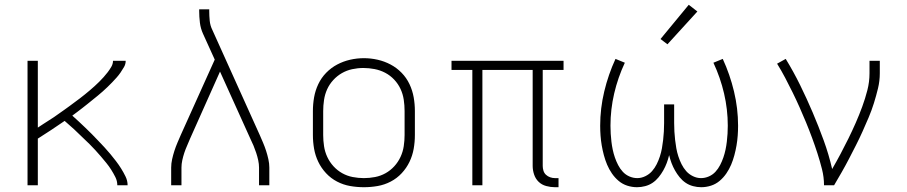

<svg xmlns="http://www.w3.org/2000/svg" viewBox="-20 -774 3790 802"><path d="M95 0V-520H138V-241Q149 -248 160 -255.5Q171 -263 182.5 -270Q194 -277 205 -284.5Q216 -292 227 -300Q238 -308 249 -315.5Q260 -323 270.5 -331Q281 -339 292 -347Q303 -355 313.5 -363Q324 -371 334.5 -379.5Q345 -388 355 -396.5Q365 -405 375 -414Q385 -423 394.5 -432.5Q404 -442 413 -452Q422 -462 430 -472.5Q438 -483 445 -495Q452 -507 452 -520H505Q505 -506 498 -494Q491 -482 483.5 -471Q476 -460 467 -450Q458 -440 448.5 -430Q439 -420 429 -410.5Q419 -401 409 -392Q399 -383 388.5 -374.5Q378 -366 367.5 -357.5Q357 -349 346.5 -340.5Q336 -332 325 -323.5Q314 -315 303.5 -307Q293 -299 282 -291Q296 -279 309.5 -266Q323 -253 337 -240Q351 -227 364 -213.5Q377 -200 390 -186.5Q403 -173 416 -159Q429 -145 441 -130.5Q453 -116 464.5 -101Q476 -86 486 -70Q496 -54 504.5 -36.5Q513 -19 513 0H470Q470 -18 462 -34Q454 -50 444.5 -65Q435 -80 424 -93.5Q413 -107 401.5 -120.5Q390 -134 378 -147Q366 -160 353.5 -172.5Q341 -185 328 -197Q315 -209 302.5 -221.5Q290 -234 276.5 -245.5Q263 -257 250 -269Q223 -250 194.5 -231.5Q166 -213 138 -195V0Z M695 0V-74Q695 -91 699 -109Q703 -127 708.5 -144Q714 -161 721 -177.5Q728 -194 735 -210L877 -525L828 -633Q818 -655 815 -679.5Q812 -704 812 -728V-735H854V-728Q854 -708 856 -687.5Q858 -667 867 -649L1065 -210Q1072 -194 1079 -177.5Q1086 -161 1091.5 -144Q1097 -127 1101 -109Q1105 -91 1105 -74V0H1062V-74Q1062 -89 1058.5 -105Q1055 -121 1050 -136Q1045 -151 1039 -165.5Q1033 -180 1026 -194L899 -475L774 -195Q768 -180 761.5 -165.5Q755 -151 750 -136Q745 -121 741.5 -105Q738 -89 738 -74V0Z M1500 8Q1471 8 1442.5 3Q1414 -2 1388 -15.5Q1362 -29 1342 -50.5Q1322 -72 1309.5 -98Q1297 -124 1292 -152.5Q1287 -181 1287 -210V-310Q1287 -339 1292 -367.5Q1297 -396 1309.5 -422.5Q1322 -449 1342.5 -470Q1363 -491 1388.5 -504.5Q1414 -518 1442.5 -524.5Q1471 -531 1500 -531Q1529 -531 1557.5 -524.5Q1586 -518 1611.5 -504.5Q1637 -491 1657.5 -470Q1678 -449 1690.5 -422.5Q1703 -396 1708 -367.5Q1713 -339 1713 -310V-210Q1713 -181 1708 -152.5Q1703 -124 1690.5 -98Q1678 -72 1658 -50.5Q1638 -29 1612 -15.5Q1586 -2 1557.5 3Q1529 8 1500 8ZM1500 -30Q1523 -30 1546.5 -34.5Q1570 -39 1590.5 -50.5Q1611 -62 1627 -79.5Q1643 -97 1653 -118.5Q1663 -140 1666.5 -163.5Q1670 -187 1670 -210V-310Q1670 -334 1666.5 -357.5Q1663 -381 1653 -402.5Q1643 -424 1626.5 -441.5Q1610 -459 1589 -470Q1568 -481 1544.5 -485.5Q1521 -490 1498 -490Q1474 -490 1451 -485Q1428 -480 1408 -468.5Q1388 -457 1372 -439.5Q1356 -422 1346.5 -401Q1337 -380 1333.5 -356.5Q1330 -333 1330 -310V-210Q1330 -187 1333.5 -163.5Q1337 -140 1347 -118.5Q1357 -97 1373 -79.5Q1389 -62 1409.5 -50.5Q1430 -39 1453.5 -34.5Q1477 -30 1500 -30Z M2298 8Q2280 8 2261.5 3Q2243 -2 2230 -14.5Q2217 -27 2211 -45Q2205 -63 2205 -81V-482H1995V0H1953V-482H1866V-520H2334V-482H2247V-81Q2247 -71 2250 -61Q2253 -51 2260.5 -44Q2268 -37 2278 -33.5Q2288 -30 2298 -30H2313V8Z M2641 8Q2620 8 2600 1.5Q2580 -5 2564 -18.5Q2548 -32 2536 -49.5Q2524 -67 2516 -86Q2508 -105 2502.5 -125.5Q2497 -146 2493.5 -166.5Q2490 -187 2488.5 -207.5Q2487 -228 2487 -249Q2487 -321 2504 -392Q2521 -463 2551 -528L2590 -512Q2561 -450 2545.5 -383.5Q2530 -317 2530 -249Q2530 -232 2531 -215.5Q2532 -199 2534 -182Q2536 -165 2539.5 -148.5Q2543 -132 2548.5 -116Q2554 -100 2562 -84.5Q2570 -69 2581.5 -56.5Q2593 -44 2609 -37Q2625 -30 2642 -30Q2659 -30 2675.5 -38Q2692 -46 2703.5 -59Q2715 -72 2723 -88Q2731 -104 2736.5 -121Q2742 -138 2745 -155Q2748 -172 2750 -189.5Q2752 -207 2753 -224.5Q2754 -242 2754 -260V-338H2796V-260Q2796 -242 2797 -224.5Q2798 -207 2800 -189.5Q2802 -172 2805 -155Q2808 -138 2813.5 -121Q2819 -104 2827 -88Q2835 -72 2846.5 -59Q2858 -46 2874.5 -38Q2891 -30 2908 -30Q2925 -30 2941 -37Q2957 -44 2968.5 -56.5Q2980 -69 2988 -84.5Q2996 -100 3001.5 -116Q3007 -132 3010.5 -148.5Q3014 -165 3016 -182Q3018 -199 3019 -215.5Q3020 -232 3020 -249Q3020 -317 3004.5 -383.5Q2989 -450 2960 -512L2999 -528Q3029 -463 3046 -392Q3063 -321 3063 -249Q3063 -228 3061.5 -207.5Q3060 -187 3056.5 -166.5Q3053 -146 3047.5 -125.5Q3042 -105 3034 -86Q3026 -67 3014 -49.5Q3002 -32 2986 -18.5Q2970 -5 2950 1.5Q2930 8 2909 8Q2892 8 2875 3.5Q2858 -1 2844 -10.5Q2830 -20 2819 -33.5Q2808 -47 2799.5 -62Q2791 -77 2785 -93Q2779 -109 2775 -126Q2771 -109 2765 -93Q2759 -77 2750.5 -62Q2742 -47 2731 -33.5Q2720 -20 2706 -10.5Q2692 -1 2675 3.5Q2658 8 2641 8ZM2768 -589 2739 -611 2857 -754 2893 -726Z M3422 0Q3422 -34 3413.5 -67.5Q3405 -101 3394.5 -133.5Q3384 -166 3372 -198.5Q3360 -231 3347 -262.5Q3334 -294 3320 -325.5Q3306 -357 3291 -387.5Q3276 -418 3260 -448.5Q3244 -479 3226 -508L3262 -528Q3295 -474 3322.5 -418Q3350 -362 3374.5 -304.5Q3399 -247 3420.5 -188Q3442 -129 3456 -68Q3474 -99 3491 -131Q3508 -163 3524 -195.5Q3540 -228 3554.5 -261Q3569 -294 3581.5 -328Q3594 -362 3603 -397Q3612 -432 3612 -468V-520H3655V-468Q3655 -436 3647.5 -405Q3640 -374 3630.5 -343.5Q3621 -313 3608.5 -283.5Q3596 -254 3583 -225Q3570 -196 3555.5 -167.5Q3541 -139 3526.5 -111Q3512 -83 3496 -55Q3480 -27 3464 0Z"/></svg>

Font: Zed Sans Extralight Extended
Style: Regular
Weight: 200
Width: 7
Designer: Belleve Invis
Foundry: Belleve Invis
Version: Version 1.0.0; ttfautohint (v1.8.4)